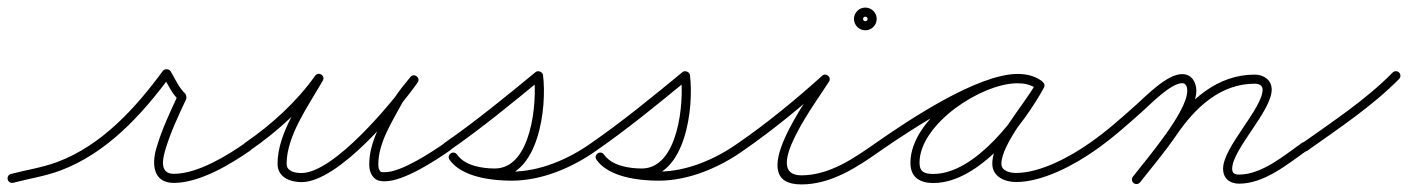

<svg xmlns="http://www.w3.org/2000/svg" viewBox="-25 -464 3718 507"><path d="M10.1 18.6C10.1 18.6 10.1 18.6 10.1 18.6C51.6 7.7 93.7 1.5 134.4 -13.7C256.4 -59.2 349.3 -160.4 424.7 -262.9C426.8 -265.8 420.9 -267.5 414.9 -267.8C408.9 -268 402.9 -266.8 404.7 -263.8C417.4 -242.9 430 -215 448 -199C449.2 -198 448.8 -202.2 448 -206.3C447.1 -210.5 445.8 -214.5 445.1 -213.1C423.5 -166.7 401.6 -120.7 387.5 -71.3C375.7 -30.3 379.2 19 434 19C501.9 19 583.2 -29.6 636.9 -67.2C642.3 -71 643.6 -78.5 639.8 -83.9C636 -89.3 628.5 -90.6 623.1 -86.8C623.1 -86.8 623.1 -86.8 623.1 -86.8C573.9 -52.4 496.4 -5 434 -5C398 -5 403.4 -39.8 410.5 -64.7C424.3 -112.9 445.8 -157.7 466.9 -202.9C467.5 -204.4 467.4 -207.3 466.8 -210.2C466.2 -213.1 465.2 -215.9 464 -217C448.1 -231.1 436.5 -257.6 425.3 -276.2C423.4 -279.3 419.5 -280.9 415.5 -281.1C411.5 -281.3 407.4 -280 405.3 -277.1C332.9 -178.6 243.5 -79.9 126.1 -36.2C86.2 -21.3 44.7 -15.4 3.9 -4.6C-2.5 -2.9 -6.3 3.6 -4.6 10.1C-2.9 16.5 3.6 20.3 10.1 18.6Z M635.8 -67.1C635.8 -67.1 635.8 -67.1 635.8 -67.1C707.9 -116.7 775.9 -178.5 826.8 -250C831.2 -256.2 828 -262.8 822.8 -266.1C817.6 -269.4 810.3 -269.5 806.6 -262.9C767.7 -194.7 707.9 -111.7 707.9 -31.7C707.9 4 740.6 16.9 771.2 16.9C868.5 16.9 1024.7 -171.4 1077.8 -246C1082.3 -252.4 1079.9 -259 1075.2 -262.6C1070.5 -266.1 1063.5 -266.6 1058.6 -260.5C1043.9 -241.9 1027.3 -223.5 1015.6 -203C1015.6 -203 1015.5 -202.9 1015.5 -202.8C1015.5 -202.7 1015.4 -202.7 1015.4 -202.7C987.1 -149.7 950 -92 950 -30.3C950 -21.5 951.3 -12.5 955.3 -4.5C955.3 -4.5 955.4 -4.4 955.4 -4.4C955.5 -4.3 955.5 -4.2 955.5 -4.2C963.9 11 973.8 14.7 991.4 14.7C1041.5 14.7 1124.3 -39.5 1163.9 -67.2C1169.3 -71 1170.6 -78.5 1166.8 -83.9C1163 -89.3 1155.5 -90.6 1150.1 -86.8C1150.1 -86.8 1150.1 -86.8 1150.1 -86.8C1115.4 -62.6 1035.1 -9.3 991.4 -9.3C981.3 -9.3 980.3 -8.9 976.5 -15.8C976.5 -15.8 976.5 -15.7 976.6 -15.6C976.6 -15.5 976.7 -15.5 976.7 -15.5C974.4 -19.9 974 -25.4 974 -30.3C974 -87.3 1010.4 -142.3 1036.6 -191.3C1036.6 -191.3 1036.5 -191.3 1036.5 -191.2C1036.5 -191.1 1036.4 -191 1036.4 -191C1047.5 -210.5 1063.4 -228 1077.4 -245.5C1082.2 -251.6 1079.7 -258.4 1074.8 -262.1C1069.9 -265.7 1062.7 -266.3 1058.2 -260C1011.2 -193.7 856.7 -7.1 771.2 -7.1C754.8 -7.1 731.9 -10.9 731.9 -31.7C731.9 -106.4 791 -187.1 827.4 -251.1C831.2 -257.7 828.3 -264 823.4 -267.1C818.6 -270.2 811.6 -270.1 807.2 -264C757.9 -194.7 692 -134.9 622.2 -86.9C616.7 -83.1 615.4 -75.7 619.1 -70.2C622.9 -64.7 630.3 -63.4 635.8 -67.1Z M1162.8 -67.1C1162.8 -67.1 1162.8 -67.1 1162.8 -67.1C1246.3 -125.1 1326.2 -190.6 1404.6 -255.2C1407.8 -257.8 1402.7 -261.8 1396.9 -264.1C1391.1 -266.5 1384.6 -267.1 1385.1 -263C1393.8 -194.4 1378.6 -19.1 1281.8 -19.1C1248.1 -19.1 1202.7 -26.2 1181.8 -55.9C1177.2 -62.4 1170 -62.3 1165.1 -58.8C1160.2 -55.4 1157.6 -48.6 1162.2 -42.1C1194.7 4.2 1274.6 13.1 1326.5 13.1C1405.7 13.1 1487.1 -21.6 1551 -67.2C1556.4 -71.1 1557.6 -78.6 1553.8 -84C1549.9 -89.4 1542.4 -90.6 1537 -86.8C1537 -86.8 1537 -86.8 1537 -86.8C1477.3 -44.1 1400.7 -10.9 1326.5 -10.9C1283.8 -10.9 1208.9 -17.4 1181.8 -55.9C1177.2 -62.4 1170 -62.3 1165.1 -58.8C1160.2 -55.4 1157.6 -48.6 1162.2 -42.1C1188 -5.4 1239.6 4.9 1281.8 4.9C1397.9 4.9 1419.7 -180.9 1408.9 -266C1408.4 -270.1 1405.1 -273.3 1401.1 -274.9C1397.2 -276.5 1392.6 -276.4 1389.4 -273.7C1311.5 -209.6 1232.1 -144.4 1149.2 -86.9C1143.7 -83.1 1142.4 -75.6 1146.1 -70.2C1149.9 -64.7 1157.4 -63.4 1162.8 -67.1Z M1550.8 -67.1C1550.8 -67.1 1550.8 -67.1 1550.8 -67.1C1634.3 -125.1 1714.2 -190.6 1792.6 -255.2C1795.8 -257.8 1790.7 -261.8 1784.9 -264.1C1779.1 -266.5 1772.6 -267.1 1773.1 -263C1781.8 -194.4 1766.6 -19.1 1669.8 -19.1C1636.1 -19.1 1590.7 -26.2 1569.8 -55.9C1565.2 -62.4 1558 -62.3 1553.1 -58.8C1548.2 -55.4 1545.6 -48.6 1550.2 -42.1C1582.7 4.2 1662.6 13.1 1714.5 13.1C1793.7 13.1 1875.1 -21.6 1939 -67.2C1944.4 -71.1 1945.6 -78.6 1941.8 -84C1937.9 -89.4 1930.4 -90.6 1925 -86.8C1925 -86.8 1925 -86.8 1925 -86.8C1865.3 -44.1 1788.7 -10.9 1714.5 -10.9C1671.8 -10.9 1596.9 -17.4 1569.8 -55.9C1565.2 -62.4 1558 -62.3 1553.1 -58.8C1548.2 -55.4 1545.6 -48.6 1550.2 -42.1C1576 -5.4 1627.6 4.9 1669.8 4.9C1785.9 4.9 1807.7 -180.9 1796.9 -266C1796.4 -270.1 1793.1 -273.3 1789.1 -274.9C1785.2 -276.5 1780.6 -276.4 1777.4 -273.7C1699.5 -209.6 1620.1 -144.4 1537.2 -86.9C1531.7 -83.1 1530.4 -75.6 1534.1 -70.2C1537.9 -64.7 1545.4 -63.4 1550.8 -67.1Z M1922.1 -70.2C1925.9 -64.7 1933.4 -63.4 1938.8 -67.1C2016.3 -120.6 2092.1 -183.1 2162 -246.1C2167.1 -250.7 2164.4 -257.4 2159.4 -261.5C2154.5 -265.6 2147.4 -267.1 2143.8 -261.3C2107.3 -202 1937.9 23 2091 23C2170.6 23 2239.2 -23 2301.9 -67.2C2307.3 -71 2308.6 -78.5 2304.8 -83.9C2301 -89.3 2293.5 -90.6 2288.1 -86.8C2229.9 -45.9 2165 -1 2091 -1C1983.1 -1 2134.3 -200.1 2164.2 -248.7C2167.8 -254.6 2165.8 -260.7 2161.6 -264.1C2157.4 -267.6 2151.1 -268.5 2146 -263.9C2076.8 -201.6 2001.9 -139.8 1925.2 -86.9C1919.7 -83.1 1918.4 -75.6 1922.1 -70.2ZM2266 -414C2266 -410.6 2263.4 -408 2260 -408C2256.6 -408 2254 -410.6 2254 -414C2254 -417.4 2256.6 -420 2260 -420C2263.4 -420 2266 -417.4 2266 -414ZM2230 -414C2230 -397.5 2243.5 -384 2260 -384C2276.5 -384 2290 -397.5 2290 -414C2290 -430.5 2276.5 -444 2260 -444C2243.5 -444 2230 -430.5 2230 -414Z M2285.2 -70.1C2289 -64.7 2296.4 -63.4 2301.9 -67.2C2377.9 -120.2 2568.5 -244.8 2662.6 -244.8C2679.5 -244.8 2697.1 -241.2 2711 -231.2C2717.2 -226.8 2723.8 -229.9 2727.1 -235.1C2730.5 -240.3 2730.6 -247.6 2724 -251.4C2703.1 -263.5 2686.1 -268.1 2661.3 -268.1C2553.1 -268.1 2379.1 -150.4 2379.1 -34.2C2379.1 4.5 2404 19.3 2439.7 19.3C2560.8 19.3 2679.2 -136.7 2731.5 -232.2C2735.4 -239.3 2732 -245.6 2726.8 -248.5C2721.5 -251.4 2714.3 -250.8 2710.5 -243.8C2677.3 -183.3 2595.3 -98.5 2595.3 -31.6C2595.3 2.7 2628.4 16.7 2658 16.7C2727.7 16.7 2811.3 -27.9 2866.9 -67.2C2872.3 -71 2873.6 -78.5 2869.8 -83.9C2866 -89.3 2858.5 -90.6 2853.1 -86.8C2853.1 -86.8 2853.1 -86.8 2853.1 -86.8C2801.7 -50.5 2722.4 -7.3 2658 -7.3C2642.6 -7.3 2619.3 -12 2619.3 -31.6C2619.3 -83.4 2703 -180.2 2731.5 -232.2C2735.4 -239.2 2732 -245.6 2726.8 -248.5C2721.5 -251.4 2714.3 -250.8 2710.5 -243.8C2663.1 -157.2 2550.1 -4.7 2439.7 -4.7C2417.2 -4.7 2403.1 -9.2 2403.1 -34.2C2403.1 -136.6 2566.8 -244.1 2661.3 -244.1C2682 -244.1 2694.8 -240.6 2712 -230.6C2718.6 -226.8 2724.9 -229.6 2728.1 -234.5C2731.2 -239.4 2731.2 -246.3 2725 -250.8C2706.9 -263.7 2684.6 -268.8 2662.6 -268.8C2556.2 -268.8 2373 -146.1 2288.1 -86.8C2282.7 -83 2281.4 -75.6 2285.2 -70.1Z M2850.1 -70.2C2853.9 -64.7 2861.4 -63.4 2866.8 -67.1C2910.9 -97.7 2951 -133.6 2991 -169.2C3012.4 -188.2 3066.2 -244.3 3096.7 -244.3C3107.6 -244.3 3110.1 -233.3 3110.1 -224.4C3110.1 -168.9 3003.7 -45.2 2966.5 2.6C2962.5 7.9 2963.4 15.4 2968.6 19.5C2973.9 23.5 2981.4 22.6 2985.5 17.4C3027.2 -36.3 3134.1 -159.5 3134.1 -224.4C3134.1 -247 3121.7 -268.3 3096.7 -268.3C3056.5 -268.3 3003.1 -212.1 2975 -187.1C2935.7 -152.1 2896.5 -116.8 2853.2 -86.9C2847.7 -83.1 2846.4 -75.6 2850.1 -70.2ZM2985.4 17.5C2985.4 17.5 2985.4 17.5 2985.4 17.5C3018.6 -24.1 3052.8 -65.3 3082.9 -109.2C3131.1 -179.7 3197.7 -243 3288.2 -243C3298.3 -243 3309.1 -239.2 3309.1 -227.5C3309.1 -177.6 3204.7 -75.8 3204.7 -18.6C3204.7 7.1 3222 21 3247 21C3313.3 21 3375.1 -30.4 3426.9 -67.2C3432.3 -71 3433.6 -78.5 3429.8 -83.9C3426 -89.3 3418.5 -90.6 3413.1 -86.8C3365.9 -53.4 3306.9 -3 3247 -3C3235.2 -3 3228.7 -6.3 3228.7 -18.6C3228.7 -69.3 3333.1 -170.9 3333.1 -227.5C3333.1 -252.9 3311.8 -267 3288.2 -267C3189.3 -267 3116 -200.1 3063.1 -122.8C3033.4 -79.3 2999.4 -38.6 2966.6 2.5C2962.5 7.7 2963.3 15.3 2968.5 19.4C2973.7 23.5 2981.3 22.7 2985.4 17.5Z M3410.2 -68.7C3414.1 -63.3 3421.5 -62 3427 -65.9C3509.7 -124.7 3598.2 -183.1 3669.6 -255.6C3674.2 -260.3 3674.1 -267.9 3669.4 -272.6C3664.7 -277.2 3657.1 -277.1 3652.4 -272.4C3652.4 -272.4 3652.4 -272.4 3652.4 -272.4C3582.1 -200.9 3494.6 -143.4 3413 -85.4C3407.6 -81.6 3406.4 -74.1 3410.2 -68.7Z"/></svg>

Font: FRB American Cursive Guidelines Light
Style: Italic
Weight: 300
Italic angle: -25°
Version: Version 2.0;Modular Font Editor K font №1